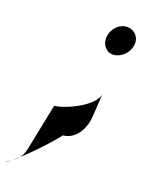

<svg xmlns="http://www.w3.org/2000/svg" viewBox="-134 -742 634 844"><g transform="rotate(15 183.5 -320.0)"><path d="M-24 36C-24 38 -14 32 2 21C-7 26 -16 31 -24 36ZM2 21C12 15 22 8 31 -1C20 7 10 15 2 21ZM31 -1C100 -53 193 -142 187 -142C243 -142 284 -191 294 -258L310 -365C301 -306 168 -258 118 -258L54 -41C48 -24 41 -11 31 -1ZM262 -610C256 -573 278 -542 313 -542C349 -542 384 -573 390 -610C396 -646 370 -676 334 -676C299 -676 268 -646 262 -610Z"/></g></svg>

Font: Ampere
Style: SCCndIta
Weight: 400
Version: Version 1